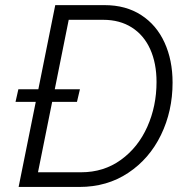

<svg xmlns="http://www.w3.org/2000/svg" viewBox="-20 -740 735 760"><path d="M121.6 -336.9H41.5L52.7 -386.7H131.8L198.7 -719.7H394Q478 -719.7 538.8 -680.4Q599.6 -641.1 631.3 -571.5Q663.1 -502 663.1 -413.1Q663.1 -300.3 617.2 -205.8Q571.3 -111.3 487.5 -55.7Q403.8 0 294.4 0H53.7ZM599.6 -415.5Q599.6 -489.7 574.5 -545.4Q549.3 -601.1 501.7 -631.3Q454.1 -661.6 388.2 -661.6H252L196.8 -386.7H296.4L284.7 -336.9H186.5L130.4 -58.1H301.3Q390.6 -58.1 458.5 -107.2Q526.4 -156.2 563 -238Q599.6 -319.8 599.6 -415.5Z"/></svg>

Font: Reddit Sans Chocolate Light
Style: Italic
Weight: 300
Italic angle: -11.25°
Designer: Stephen Hutchings
Version: Version 1.013